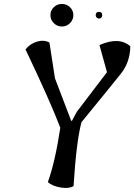

<svg xmlns="http://www.w3.org/2000/svg" viewBox="-20 -948 679 971"><path d="M521 -583 483 -720Q582 -764 639 -714Q638 -634 591.5 -575.5Q545 -517 392 -330Q366 -232 352 -7Q330 7 288 0.5Q246 -6 222 -27Q259 -130 285 -302Q233 -438 109 -698Q132 -727 167 -737.5Q202 -748 230 -733L258 -552L340 -337H344L368 -382ZM252 -911.5Q269 -928 293 -928Q317 -928 334 -911.5Q351 -895 351 -871.5Q351 -848 334 -831Q317 -814 293 -814Q269 -814 252 -831Q235 -848 235 -871.5Q235 -895 252 -911.5ZM464 -871Q464 -888 480.5 -888Q497 -888 497 -871Q497 -864 492.5 -859Q488 -854 481 -854Q474 -854 469 -859Q464 -864 464 -871Z"/></svg>

Font: Tillana Medium
Style: Regular
Weight: 500
Designer: Lipi Raval (Devanagari, Latin), Jonny Pinhorn (Latin)
Foundry: Indian Type Foundry
Version: Version 2.003;PS 1.0;hotconv 1.0.79;makeotf.lib2.5.61930; tt